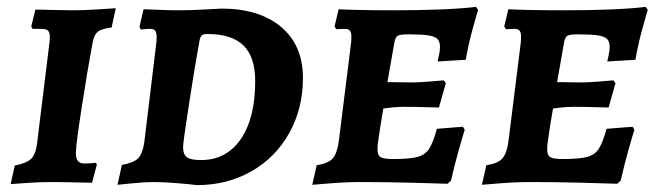

<svg xmlns="http://www.w3.org/2000/svg" viewBox="-20 -530 1906 559"><path d="M201 -85Q201 -68 207 -61Q213 -54 226 -54Q239 -54 247.5 -55Q256 -56 259 -56L262 -51L248 2Q234 2 197.5 1Q161 0 127 0Q98 0 60.5 2.5Q23 5 11 6L23 -48Q58 -55 71 -68Q84 -81 88 -113L124 -406Q125 -413 125 -423Q125 -436 119.5 -441Q114 -446 100 -446H75Q73 -449 71 -453L83 -502Q111 -502 129 -501L197 -500Q220 -500 261.5 -502.5Q303 -505 317 -506L305 -450Q275 -446 265 -438Q255 -430 250 -408Q234 -322 217.5 -215Q201 -108 201 -85Z M428 0Q402 0 367.5 3.5Q333 7 322 8L335 -50Q369 -56 382 -69Q395 -82 400 -115L435 -404Q436 -411 436 -422Q436 -435 432 -440.5Q428 -446 417 -446Q408 -446 400.5 -445Q393 -444 390 -444L386 -452L398 -503Q410 -503 442 -501.5Q474 -500 504 -500Q527 -500 569 -502Q611 -504 625 -505Q735 -505 798.5 -451.5Q862 -398 862 -303Q862 -214 822 -142.5Q782 -71 711.5 -31Q641 9 553 9Q540 7 498.5 3.5Q457 0 428 0ZM561 -412Q548 -342 530.5 -228.5Q513 -115 513 -102Q513 -80 524.5 -72Q536 -64 565 -64Q639 -64 681 -125Q723 -186 723 -294Q723 -364 689 -397.5Q655 -431 584 -431Q572 -431 567.5 -427Q563 -423 561 -412Z M1124 -67Q1172 -67 1195 -73Q1218 -79 1229.5 -97Q1241 -115 1252 -155L1328 -161L1333 -152Q1329 -140 1316.5 -96Q1304 -52 1293 -4L1283 5Q1259 4 1179.5 2Q1100 0 1035 0Q989 0 945 3.5Q901 7 889 8L902 -49Q935 -54 948 -68Q961 -82 966 -116L1002 -404Q1003 -412 1003 -423Q1003 -436 998.5 -441Q994 -446 983 -446L959 -445L954 -453L966 -503Q982 -502 1026.5 -501Q1071 -500 1122 -500Q1284 -500 1366 -510L1372 -501Q1368 -489 1356 -445.5Q1344 -402 1336 -356L1254 -351Q1255 -355 1258 -369Q1261 -383 1261 -393Q1261 -409 1253.5 -416.5Q1246 -424 1227 -427Q1208 -430 1170 -430Q1145 -430 1138 -426Q1131 -422 1128 -405L1108 -291L1180 -290Q1196 -290 1228.5 -292.5Q1261 -295 1272 -296L1278 -288L1258 -217Q1248 -217 1218.5 -218Q1189 -219 1157 -219Q1131 -219 1096 -214L1087 -160Q1086 -150 1082.5 -128.5Q1079 -107 1079 -96Q1079 -78 1088 -72.5Q1097 -67 1124 -67Z M1618 -67Q1666 -67 1689 -73Q1712 -79 1723.5 -97Q1735 -115 1746 -155L1822 -161L1827 -152Q1823 -140 1810.5 -96Q1798 -52 1787 -4L1777 5Q1753 4 1673.5 2Q1594 0 1529 0Q1483 0 1439 3.5Q1395 7 1383 8L1396 -49Q1429 -54 1442 -68Q1455 -82 1460 -116L1496 -404Q1497 -412 1497 -423Q1497 -436 1492.5 -441Q1488 -446 1477 -446L1453 -445L1448 -453L1460 -503Q1476 -502 1520.5 -501Q1565 -500 1616 -500Q1778 -500 1860 -510L1866 -501Q1862 -489 1850 -445.5Q1838 -402 1830 -356L1748 -351Q1749 -355 1752 -369Q1755 -383 1755 -393Q1755 -409 1747.5 -416.5Q1740 -424 1721 -427Q1702 -430 1664 -430Q1639 -430 1632 -426Q1625 -422 1622 -405L1602 -291L1674 -290Q1690 -290 1722.5 -292.5Q1755 -295 1766 -296L1772 -288L1752 -217Q1742 -217 1712.5 -218Q1683 -219 1651 -219Q1625 -219 1590 -214L1581 -160Q1580 -150 1576.5 -128.5Q1573 -107 1573 -96Q1573 -78 1582 -72.5Q1591 -67 1618 -67Z"/></svg>

Font: Alegreya SC
Style: Bold Italic
Weight: 700
Italic angle: -7°
Designer: Juan Pablo del Peral
Foundry: Huerta Tipografica
Version: Version 2.007; ttfautohint (v1.6)